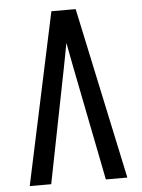

<svg xmlns="http://www.w3.org/2000/svg" viewBox="-53 -777 605 819"><g transform="rotate(-5 250.0 -367.5)"><path d="M41 0 198 -735H302L459 0H367L270 -490Q265 -516 260 -542Q255 -568 250 -595Q245 -568 240 -542Q235 -516 230 -490L133 0Z"/></g></svg>

Font: Iosevka Term Medium
Style: Regular
Weight: 500
Monospace: yes
Designer: Belleve Invis
Foundry: Belleve Invis
Version: Version 26.3.1